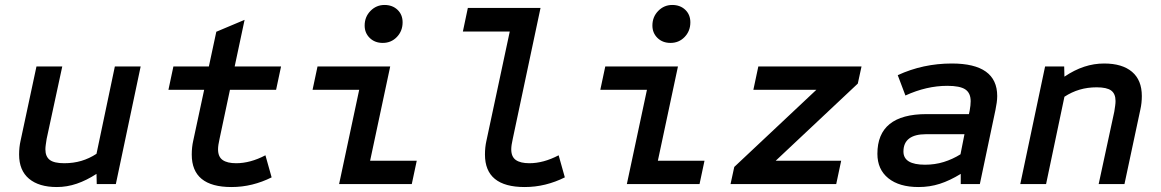

<svg xmlns="http://www.w3.org/2000/svg" viewBox="-20 -742 4680 774"><path d="M209 12Q137 12 97 -21.5Q57 -55 57 -119Q57 -134 58.5 -148Q60 -162 63 -175L127 -474H231L168 -182Q166 -169 164.5 -158.5Q163 -148 163 -140Q163 -111 180.5 -97.5Q198 -84 239 -84Q276 -84 308 -93.5Q340 -103 369 -122L443 -474H547L447 0H370L369 -41Q329 -15 289.5 -1.5Q250 12 209 12Z M913 12Q753 12 753 -119Q753 -134 754.5 -148Q756 -162 759 -175L803 -380H659L679 -474H822L852 -614L966 -662L926 -474H1113L1093 -380H907L865 -182Q862 -169 860.5 -158.5Q859 -148 859 -140Q859 -110 877.5 -97Q896 -84 932 -84Q989 -84 1050 -116L1075 -27Q1037 -8 996.5 2Q956 12 913 12Z M1347 0 1428 -380H1240L1260 -474H1553L1472 -94H1660L1640 0ZM1523 -569Q1491 -569 1470.5 -589Q1450 -609 1450 -639Q1450 -674 1473.5 -698Q1497 -722 1530 -722Q1562 -722 1582.5 -702.5Q1603 -683 1603 -652Q1603 -617 1580 -593Q1557 -569 1523 -569Z M2095 12Q1935 12 1935 -119Q1935 -134 1936.5 -148Q1938 -162 1941 -175L2035 -615H1846L1866 -710H2159L2047 -182Q2044 -169 2042.5 -158.5Q2041 -148 2041 -140Q2041 -110 2059.5 -97Q2078 -84 2114 -84Q2171 -84 2232 -116L2257 -27Q2219 -8 2178.5 2Q2138 12 2095 12Z M2507 0 2588 -380H2400L2420 -474H2713L2632 -94H2820L2800 0ZM2683 -569Q2651 -569 2630.5 -589Q2610 -609 2610 -639Q2610 -674 2633.5 -698Q2657 -722 2690 -722Q2722 -722 2742.5 -702.5Q2763 -683 2763 -652Q2763 -617 2740 -593Q2717 -569 2683 -569Z M2925 0 2940 -69 3271 -380H3017L3037 -474H3453L3438 -405L3107 -94H3371L3351 0Z M3683 12Q3605 12 3561 -23.5Q3517 -59 3517 -122Q3517 -282 3715 -282H3886L3889 -296Q3891 -307 3892 -316.5Q3893 -326 3893 -334Q3893 -367 3871.5 -381.5Q3850 -396 3799 -396Q3715 -396 3630 -357L3599 -439Q3701 -486 3817 -486Q4000 -486 4000 -355Q4000 -342 3998 -328Q3996 -314 3993 -299L3930 0H3853V-41Q3809 -14 3768.5 -1Q3728 12 3683 12ZM3709 -78Q3749 -78 3784.5 -89Q3820 -100 3852 -120L3868 -201H3713Q3668 -201 3645 -183.5Q3622 -166 3622 -131Q3622 -78 3709 -78Z M4093 0 4193 -474H4270L4271 -433Q4311 -460 4350.5 -473Q4390 -486 4431 -486Q4504 -486 4543.5 -452.5Q4583 -419 4583 -355Q4583 -341 4581.5 -327Q4580 -313 4577 -300L4513 0H4409L4472 -292Q4474 -305 4475.5 -315.5Q4477 -326 4477 -335Q4477 -364 4459.5 -377Q4442 -390 4401 -390Q4364 -390 4332 -380.5Q4300 -371 4271 -352L4197 0Z"/></svg>

Font: Sometype Mono SemiBold
Style: Italic
Weight: 600
Italic angle: -12°
Designer: Ryoichi Tsunekawa
Foundry: Dharma Type
Version: Version 1.001